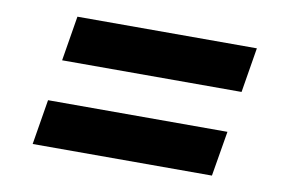

<svg xmlns="http://www.w3.org/2000/svg" viewBox="-49 -546 764 512"><g transform="rotate(10 333.0 -290.5)"><path d="M103.5 -346.2 123.5 -467.8H609.4L589.4 -346.2ZM64.9 -112.8 85 -234.9H570.8L550.3 -112.8Z"/></g></svg>

Font: Inter 24pt
Style: Bold Italic
Weight: 700
Italic angle: -9.3988°
Version: Version 4.001;git-66647c0bb